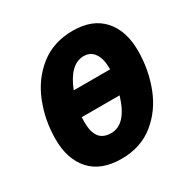

<svg xmlns="http://www.w3.org/2000/svg" viewBox="-164 -879 1030 1042"><g transform="rotate(-30 351.0 -357.5)"><path d="M49 -261Q49 -378 91 -484.5Q133 -591 217.5 -658Q302 -725 424 -725Q546 -725 611.5 -652.5Q677 -580 677 -454Q677 -337 636 -230.5Q595 -124 511.5 -57Q428 10 308 10Q181 10 115 -62.5Q49 -135 49 -261ZM495 -442V-451Q495 -508 472 -542Q449 -576 406 -576Q320 -576 267 -442ZM469 -294H232Q231 -284 231 -263Q231 -201 254.5 -170Q278 -139 328 -139Q423 -139 469 -294Z"/></g></svg>

Font: Noto Sans Display Black
Style: Italic
Weight: 900
Italic angle: -12°
Designer: Monotype Design team
Foundry: Monotype Imaging Inc.
Version: Version 1.000